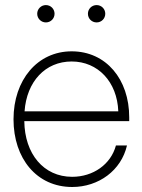

<svg xmlns="http://www.w3.org/2000/svg" viewBox="-20 -727 560 756"><path d="M264.2 9.3C368.7 9.3 457.5 -56.2 480 -154.3H436.5C416.5 -79.6 346.7 -30.8 264.2 -30.8C151.4 -30.8 77.1 -121.6 75.7 -250H488.8V-265.1C488.8 -414.6 397.9 -524.9 262.2 -524.9C127.4 -524.9 33.2 -412.1 33.2 -257.3C33.2 -103 124.5 9.3 264.2 9.3ZM360.4 -638.7C379.4 -638.7 394.5 -653.8 394.5 -672.9C394.5 -691.9 379.4 -707 360.4 -707C341.3 -707 326.2 -691.9 326.2 -672.9C326.2 -653.8 341.3 -638.7 360.4 -638.7ZM160.6 -638.7C179.7 -638.7 194.8 -653.8 194.8 -672.9C194.8 -691.9 179.7 -707 160.6 -707C142.1 -707 126.5 -691.9 126.5 -672.9C126.5 -653.8 142.1 -638.7 160.6 -638.7ZM76.7 -288.6C85 -405.8 158.2 -484.9 262.2 -484.9C365.7 -484.9 441.4 -404.8 445.8 -288.6Z"/></svg>

Font: Raveo Display Display ExLight
Style: Regular
Weight: 200
Designer: Jakub Foglar, Rasmus Andersson (Inter)
Foundry: Jakubfoglar.com
Version: Version 1.100;Glyphs 3.2.3 (3260)